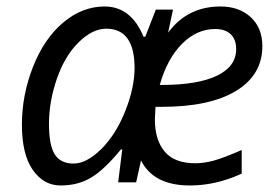

<svg xmlns="http://www.w3.org/2000/svg" viewBox="-20 -565 855 595"><path d="M647 -475.1Q589.8 -475.1 543.9 -429Q498 -382.8 475.1 -301.8H481.9Q592.3 -301.8 652.1 -330.3Q711.9 -358.9 711.9 -413.1Q711.9 -442.9 694.8 -459Q677.7 -475.1 647 -475.1ZM397 -354.5Q397 -475.6 309.6 -476.1Q266.6 -476.1 223.6 -433.8Q180.7 -391.6 156.2 -320.8Q131.8 -250 131.8 -182.1Q131.8 -114.3 149.9 -86.2Q168 -58.1 208 -58.1Q248 -58.1 293.5 -102.8Q338.9 -147.5 367.9 -220.2Q397 -293 397 -354.5ZM304.2 -544.9Q386.2 -544.9 424.8 -451.2H430.2L462.9 -535.2H516.1L501 -463.9Q561 -544.9 663.1 -544.9Q721.2 -544.9 757.1 -511.7Q793 -478.5 793 -421.9Q793 -333 711.7 -283.4Q630.4 -233.9 481 -233.9H461.9L460 -194.8Q460 -130.9 490.5 -95Q521 -59.1 585 -59.1Q611.8 -59.1 641.8 -67.1Q671.9 -75.2 729 -100.1V-26.9Q648.9 9.8 568.8 9.8Q455.6 9.8 417 -67.9L401.9 0H346.2L358.9 -102.1H355Q301.8 -37.6 261.2 -13.9Q220.7 9.8 168 9.8Q115.2 9.8 81.5 -38.6Q47.9 -86.9 47.9 -178.7Q47.9 -270.5 82.3 -357.9Q116.7 -445.3 175.8 -495.1Q234.9 -544.9 304.2 -544.9Z"/></svg>

Font: OpenSans-Italic
Style: Italic
Weight: 400
Italic angle: -12°
Foundry: Ascender Corporation
Version: Version 1.10